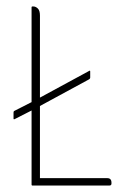

<svg xmlns="http://www.w3.org/2000/svg" viewBox="-20 -576 389 596"><path d="M104 -23H313Q326 -23 326 -9V-6Q326 0 319 0H81Q78 0 78 -3V-233L25 -206Q22 -205 22 -208V-227Q22 -231 25 -232L78 -259V-553Q78 -556 81 -556H83Q91 -556 97.5 -549.5Q104 -543 104 -528V-273L257 -356Q260 -358 260 -354V-335Q260 -332 257 -330L104 -247Z"/></svg>

Font: Zain ExtraLight
Style: Regular
Weight: 200
Designer: Zain,Boutros
Foundry: Mobile Telecommunications Company (Zain), 2024
Version: Version 1.51; ttfautohint (v1.8.4)